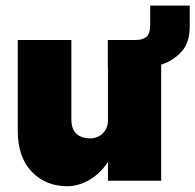

<svg xmlns="http://www.w3.org/2000/svg" viewBox="-20 -642 694 682"><path d="M233.5 -219.5Q233.5 -183 251.5 -166.8Q269.5 -150.5 300 -150.5Q327 -150.5 345.2 -168.5Q363.5 -186.5 363.5 -214V-402H363V-500H464Q485.5 -500 499.5 -510.5Q513.5 -521 513.5 -555.5V-622H654V-549.5Q654 -490 624.2 -457.8Q594.5 -425.5 552.5 -412.5V0H363.5V-67Q336.5 -25.5 297.5 -3Q258.5 19.5 219 19.5Q143 19.5 93 -31.8Q43 -83 43 -179.5V-500H233.5Z"/></svg>

Font: Overused Grotesk Black
Style: Regular
Weight: 900
Version: Version 0.004